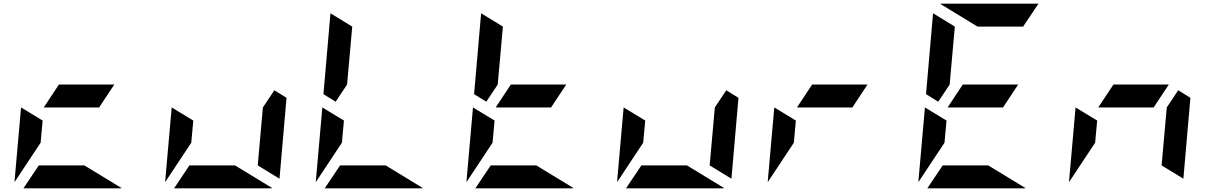

<svg xmlns="http://www.w3.org/2000/svg" viewBox="-20 -1020 6568 1040"><path d="M94 -438 211 -367 200 -247 59 -34V-41ZM517 -438H217L299 -562H599ZM437 -124 639 -1Q638 -1 635.5 -0.5Q633 0 632 0H107L190 -124Z M910 -438 1027 -367 1016 -247 875 -34V-41ZM1466 -531 1532 -490 1494 -52 1376 -124 1404 -438ZM1253 -124 1455 -1Q1454 -1 1451.5 -0.5Q1449 0 1448 0H923L1006 -124Z M1726 -438 1843 -367 1832 -247 1691 -34V-41ZM1798 -469 1732 -510 1770 -948 1888 -876 1860 -562ZM2069 -124 2271 -1Q2270 -1 2267.5 -0.5Q2265 0 2264 0H1739L1822 -124Z M2542 -438 2659 -367 2648 -247 2507 -34V-41ZM2965 -438H2665L2747 -562H3047ZM2614 -469 2548 -510 2586 -948 2704 -876 2676 -562ZM2885 -124 3087 -1Q3086 -1 3083.5 -0.5Q3081 0 3080 0H2555L2638 -124Z M3358 -438 3475 -367 3464 -247 3323 -34V-41ZM3914 -531 3980 -490 3942 -52 3824 -124 3852 -438ZM3701 -124 3903 -1Q3902 -1 3899.5 -0.5Q3897 0 3896 0H3371L3454 -124Z M4174 -438 4291 -367 4280 -247 4139 -34V-41ZM4597 -438H4297L4379 -562H4679Z M4990 -438 5107 -367 5096 -247 4955 -34V-41ZM5413 -438H5113L5195 -562H5495ZM5062 -469 4996 -510 5034 -948 5152 -876 5124 -562ZM5333 -124 5535 -1Q5534 -1 5531.5 -0.5Q5529 0 5528 0H5003L5086 -124ZM5275 -876 5073 -999Q5074 -999 5076.5 -999.5Q5079 -1000 5080 -1000H5605L5522 -876Z M5806 -438 5923 -367 5912 -247 5771 -34V-41ZM6362 -531 6428 -490 6390 -52 6272 -124 6300 -438ZM6229 -438H5929L6011 -562H6311Z"/></svg>

Font: DSEG7 Modern Mini
Style: Bold Italic
Weight: 700
Italic angle: -5°
Designer: Keshikan(Twitter:@keshinomi_88pro)
Version: Version 0.46